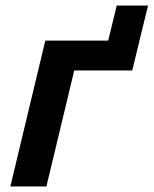

<svg xmlns="http://www.w3.org/2000/svg" viewBox="-20 -670 552 690"><path d="M17.2 0 142.8 -524H368.8L399.5 -650H512L455.2 -416.8H246.8L146.8 0Z"/></svg>

Font: Ubuntu Sans
Style: Italic
Weight: 400
Italic angle: -13.5°
Designer: Dalton Maag Ltd
Foundry: Dalton Maag Ltd
Version: Version 1.006